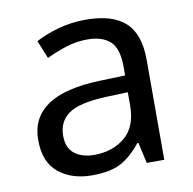

<svg xmlns="http://www.w3.org/2000/svg" viewBox="-67 -613 695 690"><g transform="rotate(-10 280.5 -267.5)"><path d="M288 -545Q386 -545 433 -502Q480 -459 480 -365V0H416L399 -76H395Q360 -32 321.5 -11Q283 10 215 10Q142 10 94 -28.5Q46 -67 46 -149Q46 -229 109 -272.5Q172 -316 303 -320L394 -323V-355Q394 -422 365 -448Q336 -474 283 -474Q241 -474 203 -461.5Q165 -449 132 -433L105 -499Q140 -518 188 -531.5Q236 -545 288 -545ZM314 -259Q214 -255 175.5 -227Q137 -199 137 -148Q137 -103 164.5 -82Q192 -61 235 -61Q303 -61 348 -98.5Q393 -136 393 -214V-262Z"/></g></svg>

Font: Noto Sans Tai Le
Style: Regular
Weight: 400
Designer: Monotype Design Team
Foundry: Monotype Imaging Inc.
Version: Version 2.002; ttfautohint (v1.8.4.7-5d5b)